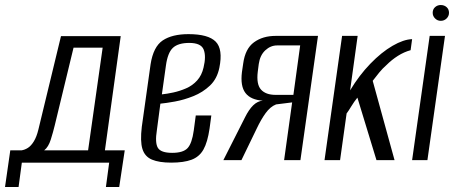

<svg xmlns="http://www.w3.org/2000/svg" viewBox="-44 -638 1811 765"><path d="M-24 107 -3 -39H42Q55 -41 67.5 -49Q80 -57 91 -75Q102 -93 109 -122L199 -494H437L374 -39H453L431 107H378L391 10H43L30 107ZM132 -39H307L365 -448H249L174 -138Q168 -113 158.5 -82.5Q149 -52 132 -39Z M638 10Q590 10 561.5 -2Q533 -14 523.5 -44.5Q514 -75 521 -133L556 -382Q567 -452 604.5 -477Q642 -502 707 -502Q786 -502 815.5 -472Q845 -442 830 -368Q821 -324 792.5 -297Q764 -270 726.5 -255Q689 -240 653 -233.5Q617 -227 595 -225L581 -119Q573 -69 585 -49Q597 -29 642 -29Q686 -29 703.5 -48Q721 -67 728 -118L736 -178H798L791 -126Q783 -71 766.5 -42Q750 -13 719 -1.5Q688 10 638 10ZM601 -262Q621 -264 646.5 -269.5Q672 -275 697.5 -286Q723 -297 741.5 -317.5Q760 -338 767 -369Q778 -414 767.5 -440.5Q757 -467 710 -467Q666 -467 645 -447.5Q624 -428 617 -376Z M846 0 933 -172Q948 -202 965 -218.5Q982 -235 1003 -237Q955 -240 934 -267.5Q913 -295 920 -351L925 -385Q933 -444 968 -469.5Q1003 -495 1054 -495H1223L1153 0H1088L1120 -230L1056 -222Q1033 -213 1014.5 -187.5Q996 -162 979 -126L918 0ZM1054 -260H1125L1152 -457H1060Q1034 -457 1013 -437.5Q992 -418 987 -383L983 -352Q977 -302 996 -281Q1015 -260 1054 -260Z M1249 0 1319 -495H1381L1351 -278Q1387 -338 1431.5 -384Q1476 -430 1520 -455.5Q1564 -481 1598 -482L1592 -438Q1566 -431 1541.5 -415.5Q1517 -400 1496 -379Q1480 -365 1467 -349Q1454 -333 1441 -316L1528 0H1456L1380 -249Q1367 -233 1355.5 -214Q1344 -195 1337 -186L1311 0Z M1598 0 1668 -495H1729L1659 0ZM1712 -555Q1699 -555 1689.5 -564.5Q1680 -574 1680 -587Q1680 -601 1689.5 -609.5Q1699 -618 1712 -618Q1726 -618 1735.5 -609.5Q1745 -601 1745 -587Q1745 -574 1735.5 -564.5Q1726 -555 1712 -555Z"/></svg>

Font: Alumni Sans
Style: Italic
Weight: 400
Italic angle: -8°
Version: Version 1.016